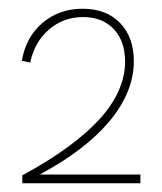

<svg xmlns="http://www.w3.org/2000/svg" viewBox="-20 -725 371 439"><path d="M31 -306H301V-326H71Q123 -354 163 -384.5Q203 -415 230.5 -448Q258 -481 272 -515.5Q286 -550 286 -585Q286 -640 254.5 -672.5Q223 -705 169 -705Q115 -705 77 -672.5Q39 -640 30 -586L49 -582Q59 -629 92 -657.5Q125 -686 170 -686Q214 -686 240 -658.5Q266 -631 266 -584Q266 -551 251.5 -518Q237 -485 208 -453Q179 -421 134.5 -388.5Q90 -356 31 -324Z"/></svg>

Font: Fixel Variable
Style: Regular
Weight: 100
Width: 3
Designer: AlfaBravo + MacPaw
Foundry: Kyrylo Tkachov, Marchela Mozhyna, Serhii Makarenko, Maria Weinstein, Zakhar Kryvoshyya
Version: Version 1.211